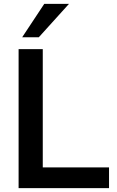

<svg xmlns="http://www.w3.org/2000/svg" viewBox="-20 -973 605 993"><path d="M201.2 -718.8V-107.4H543.9V0H76.2V-718.8ZM94.7 -780.3 209 -953.1H336.9L180.7 -780.3Z"/></svg>

Font: Min Sans SemiBold
Style: Regular
Weight: 600
Designer: Jinseong-Kim, NotoSansCJK, Nunito
Foundry: Jinseong-Kim
Version: Version 1.400;Glyphs 3.1.2 (3151)